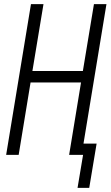

<svg xmlns="http://www.w3.org/2000/svg" viewBox="-20 -755 540 936"><path d="M415 161H358L385 0H317L375 -353H129L71 0H10L131 -735H192L138 -409H384L438 -735H499L387 -55H451Z"/></svg>

Font: Iosevka Term Curly Lt Obl
Style: Regular
Weight: 300
Italic angle: -9°
Designer: Belleve Invis
Foundry: Belleve Invis
Version: Version 32.3.0